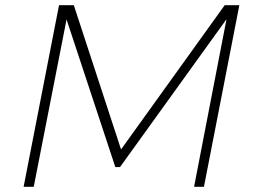

<svg xmlns="http://www.w3.org/2000/svg" viewBox="-20 -720 980 740"><path d="M766 0H728L853 -646L442.5 -76H424.5L236.5 -645L110 0H71L207.5 -700H264.5L446.5 -144L846 -700H902.5Z"/></svg>

Font: Argentum Sans ExtraLight
Style: Italic
Weight: 200
Italic angle: -11°
Designer: Julieta Ulanovsky (font), Cristiano Sobral (main changes and remaster)
Foundry: Julieta Ulanovsky (font), Cristiano Sobral (main changes and remaster)
Version: Version 2.007;June 15, 2022;FontCreator 14.0.0.2814 64-bit; 